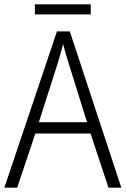

<svg xmlns="http://www.w3.org/2000/svg" viewBox="-20 -860 577 880"><path d="M396 -840H140V-794H396ZM477 0H536L300 -716H241L0 0H59L142 -248H395ZM297 -562 379 -300H158L242 -562C251 -590 261 -624 269 -658C277 -627 289 -587 297 -562Z"/></svg>

Font: Noto Sans Devanagari SemiCondensed Light
Style: Regular
Weight: 300
Width: 4
Designer: Jelle Bosma - Monotype Design Team
Foundry: Monotype Imaging Inc.
Version: Version 2.004